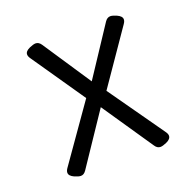

<svg xmlns="http://www.w3.org/2000/svg" viewBox="-109 -697 819 816"><g transform="rotate(-20 300.0 -289.5)"><path d="M532.7 -24.9Q532.7 -9.8 510.7 0Q492.7 7.8 482.9 7.8Q468.3 7.8 458.5 -7.3L301.8 -237.8L147 -7.3Q141.6 0.5 135.7 4.2Q129.9 7.8 122.6 7.8Q112.8 7.8 94.7 0Q72.8 -9.8 72.8 -24.4Q72.8 -33.2 80.1 -43.5L256.8 -295.4L91.3 -536.1Q84 -546.4 84 -555.2Q84 -569.8 106 -579.6Q124 -587.4 133.8 -587.4Q147.9 -587.4 158.2 -572.3L303.2 -354L447.3 -572.3Q457.5 -587.4 471.7 -587.4Q481.4 -587.4 499.5 -579.6Q521.5 -569.8 521.5 -555.2Q521.5 -546.4 514.2 -536.1L348.1 -294.9L525.4 -43.5Q532.7 -33.2 532.7 -24.9Z"/></g></svg>

Font: Courier Prime Sans
Style: Regular
Weight: 400
Designer: Alan Dague-Greene
Foundry: Quote-Unquote Apps
Version: Version 3.020